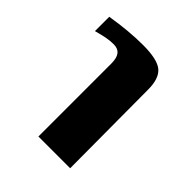

<svg xmlns="http://www.w3.org/2000/svg" viewBox="-102 -584 389 389"><g transform="rotate(45 92.5 -389.5)"><path d="M68 -249V-458Q68 -474 62 -481.5Q56 -489 44 -489Q33 -489 23 -487Q13 -485 -2 -481V-522Q23 -526 44.5 -528Q66 -530 87 -530Q128 -530 143 -517.5Q158 -505 158 -473L159 -249Z"/></g></svg>

Font: Genos SemiBold
Style: Regular
Weight: 600
Designer: Robert E. Leuschke
Foundry: Robert E. Leuschke
Version: Version 1.010